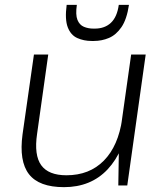

<svg xmlns="http://www.w3.org/2000/svg" viewBox="-20 -765 674 792"><path d="M133 -213Q120 -125 150 -83.5Q180 -42 254 -42Q349 -42 408.5 -102.5Q468 -163 484 -275L523 -337L514 -276Q493 -140 424 -66.5Q355 7 244 7Q141 7 99.5 -46.5Q58 -100 73 -211L120 -540H179ZM505 0H468L471 -186L521 -540H581ZM358 -596Q326 -596 299 -608Q272 -620 259.5 -652.5Q247 -685 255 -745H297Q291 -704 299.5 -683Q308 -662 326 -654.5Q344 -647 365 -647H371Q412 -647 437.5 -671Q463 -695 470 -745H512Q503 -685 481 -653Q459 -621 429.5 -608.5Q400 -596 367 -596Z"/></svg>

Font: Pathway Extreme 28pt ExtraLight
Style: Italic
Weight: 250
Italic angle: -8°
Designer: Eduardo Rodriguez Tunni
Foundry: Eduardo Rodriguez Tunni
Version: Version 1.001;gftools[0.9.26]